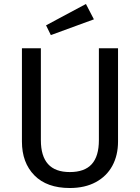

<svg xmlns="http://www.w3.org/2000/svg" viewBox="-20 -931 702 963"><path d="M572 -221Q572 -152 543.5 -99.5Q515 -47 460.5 -17.5Q406 12 330 12Q215 12 152.5 -51.5Q90 -115 90 -221V-689H185V-228Q185 -148 221 -108Q257 -68 330 -68Q404 -68 440 -107.5Q476 -147 476 -228V-689H572ZM411 -911 451 -834 235 -755 211 -804Z"/></svg>

Font: Firava
Style: Regular
Weight: 400
Designer: Carrois Corporate & Edenspiekermann AG
Foundry: Greg Finn Gibson
Version: Version 5.000